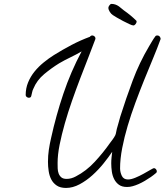

<svg xmlns="http://www.w3.org/2000/svg" viewBox="-20 -928 836 975"><path d="M795.9 -730.5Q779.3 -684.6 757.3 -631.8Q735.4 -579.1 712.4 -522.5Q689.5 -465.8 667.5 -406.2Q645.5 -346.7 628.4 -289.1Q611.3 -231.4 600.6 -176.3Q589.8 -121.1 589.8 -73.2Q589.8 -53.7 598.6 -35.2Q607.4 -16.6 629.9 -16.6Q645.5 -16.6 667 -25.4Q688.5 -34.2 708.5 -45.4Q728.5 -56.6 743.7 -65.4Q758.8 -74.2 761.7 -74.2Q767.6 -74.2 772 -68.8Q776.4 -63.5 776.4 -57.6Q776.4 -51.8 771.5 -48.8Q749 -29.3 715.8 -9.8Q682.6 9.8 653.3 17.6Q640.6 21.5 625 21.5Q599.6 21.5 584 10.3Q568.4 -1 559.6 -18.6Q550.8 -36.1 547.9 -57.1Q544.9 -78.1 544.9 -98.6Q544.9 -113.3 546.4 -127.9Q547.9 -142.6 549.8 -157.2Q532.2 -130.9 506.3 -98.6Q480.5 -66.4 449.7 -38.6Q418.9 -10.7 384.3 7.8Q349.6 26.4 315.4 26.4Q286.1 26.4 268.1 14.2Q250 2 240.2 -17.1Q230.5 -36.1 227.1 -59.6Q223.6 -83 223.6 -106.4Q223.6 -137.7 228 -167.5Q232.4 -197.3 239.3 -226.6Q264.6 -341.8 301.8 -452.1Q338.9 -562.5 394.5 -667Q366.2 -650.4 337.4 -636.7Q308.6 -623 280.3 -606.4Q242.2 -583 204.6 -551.8Q167 -520.5 149.4 -477.5Q144.5 -467.8 143.1 -459Q141.6 -450.2 138.7 -440.4Q136.7 -431.6 126 -431.6Q121.1 -431.6 115.7 -435.5Q110.4 -439.5 110.4 -445.3Q110.4 -479.5 122.6 -509.3Q134.8 -539.1 155.3 -564.5Q175.8 -589.8 201.7 -610.8Q227.5 -631.8 253.9 -648.4Q297.9 -675.8 343.3 -699.7Q388.7 -723.6 436.5 -741.2Q438.5 -744.1 441.9 -746.1Q445.3 -748 448.2 -748Q454.1 -748 459.5 -743.7Q464.8 -739.3 464.8 -732.4Q464.8 -729.5 463.9 -728.5Q449.2 -688.5 429.2 -637.7Q409.2 -586.9 387.7 -530.8Q366.2 -474.6 345.7 -416Q325.2 -357.4 309.1 -300.8Q293 -244.1 282.7 -192.9Q272.5 -141.6 272.5 -100.6Q272.5 -86.9 272.9 -72.8Q273.4 -58.6 277.8 -46.9Q282.2 -35.2 291.5 -27.3Q300.8 -19.5 318.4 -19.5Q341.8 -19.5 365.2 -32.2Q418 -59.6 460.9 -106Q503.9 -152.3 538.1 -201.2Q544.9 -210 552.7 -220.7Q560.5 -231.4 565.4 -241.2Q568.4 -248 569.8 -256.8Q571.3 -265.6 573.2 -273.4Q578.1 -289.1 582 -304.2Q585.9 -319.3 590.8 -335.9Q620.1 -428.7 653.8 -519Q687.5 -609.4 737.3 -693.4Q745.1 -706.1 752.4 -718.8Q759.8 -731.4 768.6 -743.2Q771.5 -748 778.3 -748Q786.1 -748 790.5 -743.2Q794.9 -738.3 795.9 -730.5ZM673.8 -818.4Q673.8 -812.5 668.5 -805.7Q663.1 -798.8 657.2 -798.8Q651.4 -798.8 636.7 -805.7Q622.1 -812.5 605 -821.3Q587.9 -830.1 573.2 -838.9Q558.6 -847.7 552.7 -851.6Q544.9 -856.4 537.6 -867.7Q530.3 -878.9 530.3 -888.7Q530.3 -893.6 535.6 -900.9Q541 -908.2 545.9 -908.2Q566.4 -908.2 584 -895.5Q590.8 -890.6 596.7 -885.3Q602.5 -879.9 609.4 -875Q644.5 -850.6 672.9 -822.3Q672.9 -821.3 673.3 -820.3Q673.8 -819.3 673.8 -818.4Z"/></svg>

Font: Calligraffiti
Style: Regular
Weight: 400
Designer: Dathan Boardman
Foundry: Open Window
Version: Version 1.000